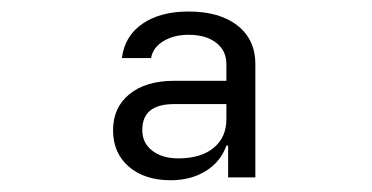

<svg xmlns="http://www.w3.org/2000/svg" viewBox="-20 -760 639 330"><path d="M273.4 -450.2Q228.5 -450.2 201.4 -473.6Q174.3 -497.1 174.3 -536.1Q174.3 -575.2 202.4 -598.1Q230.5 -621.1 279.3 -621.1H369.1V-649.9Q369.1 -672.9 351.6 -686.5Q334 -700.2 304.2 -700.2Q278.8 -700.2 260.7 -689.2Q242.7 -678.2 239.7 -660.2H189.5Q194.3 -698.2 224.9 -719.2Q255.4 -740.2 304.2 -740.2Q357.4 -740.2 388.2 -716.1Q418.9 -691.9 418.9 -649.9V-455.1H372.1V-509.8H369.1Q359.4 -481.9 333.7 -466.1Q308.1 -450.2 273.4 -450.2ZM286.6 -487.8Q325.2 -487.8 347.2 -505.9Q369.1 -523.9 369.1 -555.2V-581.1H279.3Q224.1 -581.1 224.6 -536.1Q224.6 -514.2 241.7 -501Q258.8 -487.8 286.6 -487.8Z"/></svg>

Font: UDEV Gothic 35
Style: Regular
Weight: 400
Version: v2.1.0; ttfautohint (v1.8.4.7-5d5b-dirty) -l 6 -r 45 -G 200 